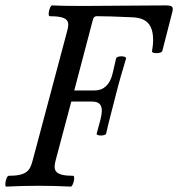

<svg xmlns="http://www.w3.org/2000/svg" viewBox="-23 -688 660 711"><path d="M0 3C41 1 80 0 120 0C160 0 199 1 239 3C248 3 257 -37 248 -37C180 -37 173 -56 183 -94L241 -312H317C352 -312 361 -292 349 -245L335 -193C332 -184 368 -184 370 -193C380 -238 393 -286 405 -333C417 -381 430 -426 444 -472C444 -482 410 -482 407 -472L394 -416C384 -374 361 -353 327 -353H252L321 -615C323 -624 328 -628 335 -628C363 -628 404 -627 466 -624C521 -622 544 -596 544 -539C544 -524 542 -511 540 -499C537 -488 575 -489 578 -499L615 -643C620 -663 616 -668 589 -668C488 -668 395 -666 294 -666C253 -666 212 -666 170 -668C161 -668 152 -628 161 -628C233 -628 235 -608 226 -574L98 -94C88 -56 76 -37 9 -37C0 -37 -8 3 0 3Z"/></svg>

Font: Junicode Two Beta SemiCondensed Medium
Style: Italic
Weight: 500
Width: 4
Italic angle: -10°
Version: Version 1.063